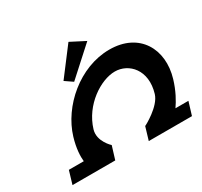

<svg xmlns="http://www.w3.org/2000/svg" viewBox="-193 -1239 1567 1493"><g transform="rotate(-30 590.0 -492.0)"><path d="M398.3 -738.3 467 -691.3 714.1 -915.2 583.6 -982.4ZM412.2 -295.5C468.8 -484.5 653.7 -602.5 779.6 -602.5C904.3 -602.5 1018.7 -484.5 962.2 -295.5C933.5 -199.5 778.3 -119.5 778.3 -119.5L780.3 -119H773.7L738.8 -2H1126.6L1162.3 -119H1046C1077.7 -164.3 1116.9 -233.1 1144.2 -324.5C1214.2 -558.5 1096.6 -771.5 827.9 -771.5C560.3 -771.5 317.2 -557.5 247.5 -324.5C220.2 -233.1 218.2 -164.3 222.8 -119H88.8L53.9 -2H437.8L473.5 -118.3L474.5 -118.5C474.5 -118.5 383.5 -199.5 412.2 -295.5Z"/></g></svg>

Font: Hussar
Style: BdSuprExtOblThree
Weight: 700
Foundry: Cannot Into Space Fonts
Version: Version 2.00